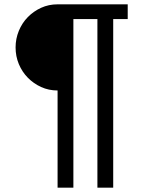

<svg xmlns="http://www.w3.org/2000/svg" viewBox="-20 -718 692 887"><path d="M246 -300Q205 -300 170 -316Q135 -332 108.5 -359Q82 -386 67 -422Q52 -458 52 -499Q52 -539 67 -575.5Q82 -612 108.5 -639Q135 -666 170 -682Q205 -698 246 -698H570V-630H503V149H430V-630H319V149H246Z"/></svg>

Font: IBM Plex Sans Hebrew
Style: Regular
Weight: 400
Designer: Mike Abbink, Paul van der Laan, Pieter van Rosmalen, Yanek Iontef
Foundry: Bold Monday
Version: Version 1.2